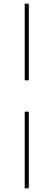

<svg xmlns="http://www.w3.org/2000/svg" viewBox="-20 -820 290 1040"><path d="M136 -800V-385H114V-800ZM114 200V-215H136V200Z"/></svg>

Font: Nacelle Thin
Style: Regular
Weight: 100
Designer: Sora Sagano
Foundry: Sora Sagano
Version: Version 1.000;FEAKit 1.0